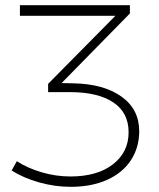

<svg xmlns="http://www.w3.org/2000/svg" viewBox="-20 -719 614 742"><path d="M518 -212Q518 -149 486 -100Q454 -51 394 -24Q334 3 253 3Q192 3 131.5 -14Q71 -31 25 -60L45 -96Q87 -69 141.5 -53Q196 -37 252 -37Q356 -37 416.5 -84Q477 -131 477 -208Q477 -284 417.5 -323.5Q358 -363 250 -363H166V-395L426 -658H57V-699H482V-667L218 -398L263 -397Q380 -395 449 -346Q518 -297 518 -212Z"/></svg>

Font: Gontserrat ExtraLight
Style: Regular
Weight: 275
Designer: Julieta Ulanovsky
Foundry: Julieta Ulanovsky
Version: Version 6.001